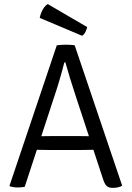

<svg xmlns="http://www.w3.org/2000/svg" viewBox="-20 -902 637 928"><path d="M254.5 -683Q263.5 -684.5 276.5 -685.2Q289.5 -686 299.5 -686Q308 -686 321.2 -685.2Q334.5 -684.5 341 -683L570.5 -4.5Q561.5 1 550 3.5Q538.5 6 525 6Q506.5 6 496.8 -2Q487 -10 479 -33.5L347.5 -433Q332.5 -477.5 319 -522Q305.5 -566.5 296 -600.5H291Q286 -581 279.8 -558.2Q273.5 -535.5 267.5 -515Q261.5 -494.5 257.5 -481.5L99.5 1Q92.5 2.5 83.5 3.2Q74.5 4 65.5 4Q54 4 45.5 2.5Q37 1 28 -1L26 -4.5ZM227 -177Q223.5 -177 206.5 -177.2Q189.5 -177.5 172.2 -177.8Q155 -178 151.5 -178H121L145.5 -243.5H172.5Q176 -243.5 190.5 -243.8Q205 -244 219.5 -244.2Q234 -244.5 237.5 -244.5H352Q355 -244.5 370 -244.2Q385 -244 400.2 -243.8Q415.5 -243.5 419 -243.5H446L468 -178H438Q434 -178 416.5 -177.8Q399 -177.5 381.8 -177.2Q364.5 -177 361.5 -177ZM210.5 -882.5Q201 -876.5 193.2 -866Q185.5 -855.5 180 -842.2Q174.5 -829 172 -815.5L377 -729Q387.5 -736 393.2 -748.2Q399 -760.5 401.5 -771Z"/></svg>

Font: Signika SC
Style: Regular
Weight: 300
Designer: Anna Giedryś
Foundry: Anna Giedryś
Version: Version 2.000